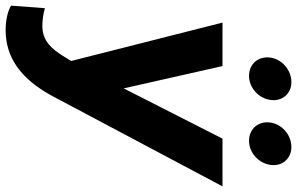

<svg xmlns="http://www.w3.org/2000/svg" viewBox="-217 -624 1052 680"><g transform="rotate(90 309.0 -284.0)"><path d="M76 222C172 222 249 169 310 55L629 -546H460L282 -196L203 -546H49L185 -10L167 19C145 54 117 92 61 92C43 92 17 89 -2 83L-11 203C10 215 40 222 76 222ZM173 -716C167 -673 195 -640 238 -640C279 -640 317 -673 323 -716C329 -757 301 -790 260 -790C217 -790 179 -757 173 -716ZM403 -716C397 -673 425 -640 468 -640C509 -640 547 -673 553 -716C559 -757 531 -790 490 -790C447 -790 409 -757 403 -716Z"/></g></svg>

Font: Mluvka ExtraBold
Style: Italic
Weight: 800
Italic angle: -8°
Designer: Modified by Jiří Krblich, Original typeface by Gumpita Rahayu
Foundry: Gumpita Rahayu & Jiří Krblich
Version: Version 2.000;Glyphs 3.1.1 (3134)